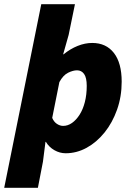

<svg xmlns="http://www.w3.org/2000/svg" viewBox="-48 -716 628 912"><path d="M-28 176 148 -696H308L278 -550L252 -458H254Q286 -484 321 -498Q356 -512 390 -512Q456 -512 493 -464.5Q530 -417 530 -328Q530 -257 508 -195Q486 -133 448.5 -86.5Q411 -40 363.5 -14Q316 12 264 12Q236 12 210.5 -2.5Q185 -17 170 -42H168L156 52L132 176ZM252 -118Q274 -118 294 -132Q314 -146 330 -171Q346 -196 355 -231Q364 -266 364 -308Q364 -347 351.5 -364.5Q339 -382 318 -382Q299 -382 275.5 -370.5Q252 -359 234 -326L200 -156Q208 -137 222.5 -127.5Q237 -118 252 -118Z"/></svg>

Font: Source Sans 3 ExtraLight Black
Style: Italic
Weight: 900
Italic angle: -11°
Version: Version 3.052;hotconv 1.1.0;makeotfexe 2.6.0